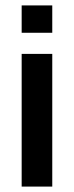

<svg xmlns="http://www.w3.org/2000/svg" viewBox="-20 -689 273 709"><path d="M173 0H60V-490H173ZM173 -568H60V-669H173Z"/></svg>

Font: Gemunu Libre ExtraLight
Style: Bold
Weight: 700
Version: Version 1.100